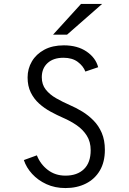

<svg xmlns="http://www.w3.org/2000/svg" viewBox="-20 -942 656 974"><path d="M312 12Q258.5 12 215.5 -7.8Q172.5 -27.5 143 -59.8Q113.5 -92 101 -130L167 -154Q185 -108.5 222.8 -79.8Q260.5 -51 312 -51Q371.5 -51 405.8 -84Q440 -117 440 -180Q440 -223 420.2 -254Q400.5 -285 368.8 -306.8Q337 -328.5 301 -344Q269 -358 236.8 -375.5Q204.5 -393 178.2 -416.8Q152 -440.5 136 -473Q120 -505.5 120 -549Q120 -593.5 141.8 -630.5Q163.5 -667.5 204.8 -689.8Q246 -712 304 -712Q373 -712 419.2 -680.5Q465.5 -649 478 -601L413 -579Q402.5 -607 374.5 -628Q346.5 -649 302 -649Q250.5 -649 221.2 -622Q192 -595 192 -550Q192 -513 212.2 -487.5Q232.5 -462 265 -443.5Q297.5 -425 334 -409Q365.5 -395.5 396.8 -376.5Q428 -357.5 454.2 -331Q480.5 -304.5 496.2 -267.8Q512 -231 512 -182Q512 -120 486.5 -76.8Q461 -33.5 415.8 -10.8Q370.5 12 312 12ZM249 -766 391 -922H498L320 -766Z"/></svg>

Font: Overpass Mono Light Light
Style: Regular
Weight: 300
Monospace: yes
Version: Version 4.000